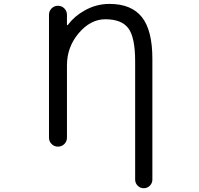

<svg xmlns="http://www.w3.org/2000/svg" viewBox="-20 -785 1040 1001"><path d="M235.4 -708Q235.4 -727.5 249 -741.2Q262.7 -754.9 282.2 -754.9Q301.8 -754.9 315.4 -741.2Q329.1 -727.5 329.1 -708V-656.2Q329.1 -654.3 330.6 -653.8Q332 -653.3 333 -654.3Q368.2 -701.2 419.9 -729.5Q480.5 -764.6 550.8 -764.6Q665 -764.6 719.7 -695.8Q774.4 -627 774.4 -478.5V151.4Q774.4 169.9 761.2 183.1Q748 196.3 729.5 196.3Q710.9 196.3 697.8 183.1Q684.6 169.9 684.6 151.4V-464.8Q684.6 -589.8 649.4 -637.2Q614.3 -684.6 529.3 -684.6Q452.1 -684.6 390.6 -612.3Q329.1 -540 329.1 -444.3V-67.4Q329.1 -47.9 315.4 -34.2Q301.8 -20.5 282.2 -20.5Q262.7 -20.5 249 -34.2Q235.4 -47.9 235.4 -67.4Z"/></svg>

Font: Rounded Mgen+ 1mn regular
Style: Regular
Weight: 400
Designer: [Source Han Sans]
Ryoko NISHIZUKA  (kana & ideographs); Paul D. Hunt (Latin, Greek & Cyrillic); Wenlong ZHANG  (bopomofo
Version: Version 1.059.20150602